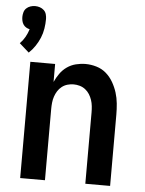

<svg xmlns="http://www.w3.org/2000/svg" viewBox="-55 -828 660 872"><g transform="rotate(5 275.0 -392.0)"><path d="M70 0V-530H183V-448Q192 -468 205 -486.5Q218 -505 236.5 -518Q255 -531 277 -536.5Q299 -542 321 -542Q346 -542 371 -534.5Q396 -527 415 -510.5Q434 -494 447 -471.5Q460 -449 467.5 -425Q475 -401 477.5 -375.5Q480 -350 480 -325V0H367V-325Q367 -339 365.5 -353.5Q364 -368 359.5 -381.5Q355 -395 347.5 -407Q340 -419 328.5 -428Q317 -437 303 -441Q289 -445 275 -445Q261 -445 247 -441Q233 -437 221.5 -428Q210 -419 202.5 -407Q195 -395 190.5 -381.5Q186 -368 184.5 -353.5Q183 -339 183 -325V0ZM59 -571 15 -610Q29 -624 38.5 -641Q48 -658 54 -677Q45 -679 37.5 -683.5Q30 -688 25 -695.5Q20 -703 18 -712Q16 -721 16 -730Q16 -740 19 -751Q22 -762 30 -769.5Q38 -777 48.5 -780.5Q59 -784 70 -784Q81 -784 91.5 -780.5Q102 -777 110 -769.5Q118 -762 121 -751Q124 -740 124 -730Q124 -708 120.5 -686Q117 -664 108.5 -643.5Q100 -623 87.5 -604.5Q75 -586 59 -571Z"/></g></svg>

Font: Lode Term
Style: Bold
Weight: 700
Monospace: yes
Designer: Belleve Invis
Foundry: Belleve Invis
Version: Version 29.2.0